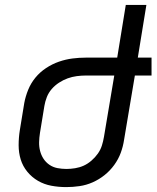

<svg xmlns="http://www.w3.org/2000/svg" viewBox="-20 -755 640 783"><path d="M250 8Q219 8 189.5 2.5Q160 -3 135 -17.5Q110 -32 91.5 -54.5Q73 -77 64.5 -104.5Q56 -132 56 -163Q56 -194 61 -225L79 -335Q84 -362 95 -389Q106 -416 124.5 -438.5Q143 -461 168 -477.5Q193 -494 220.5 -503.5Q248 -513 275.5 -516.5Q303 -520 330 -520H458L493 -735H577L542 -520H598V-447H530L486 -185Q482 -158 472.5 -132Q463 -106 446 -82.5Q429 -59 406.5 -41Q384 -23 358 -11.5Q332 0 304.5 4Q277 8 250 8ZM251 -66Q268 -66 286.5 -69Q305 -72 321.5 -79.5Q338 -87 353 -100Q368 -113 379 -128.5Q390 -144 395.5 -161.5Q401 -179 404 -197L446 -447H330Q312 -447 293 -444.5Q274 -442 256 -435.5Q238 -429 221 -418Q204 -407 191 -392Q178 -377 171 -359Q164 -341 161 -323L143 -213Q140 -194 139.5 -175.5Q139 -157 143.5 -139.5Q148 -122 157.5 -107.5Q167 -93 181.5 -83Q196 -73 214 -69.5Q232 -66 251 -66Z"/></svg>

Font: Iosevka Extended Oblique
Style: Regular
Weight: 400
Width: 7
Italic angle: -9°
Monospace: yes
Designer: Belleve Invis
Foundry: Belleve Invis
Version: Version 32.0.1; ttfautohint (v1.8.4)